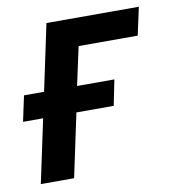

<svg xmlns="http://www.w3.org/2000/svg" viewBox="-67 -600 593 659"><g transform="rotate(-10 230.0 -270.5)"><path d="M23 0 70 -221H0L19 -310H89L138 -541H460L439 -444H233L204 -310H334L316 -221H186L139 0Z"/></g></svg>

Font: Noto Sans UI Medium
Style: Italic
Weight: 500
Italic angle: -12°
Designer: Monotype Design Team
Foundry: Monotype Imaging Inc.
Version: Version 1.901